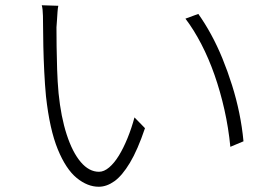

<svg xmlns="http://www.w3.org/2000/svg" viewBox="-20 -710 1040 731"><path d="M202 -688Q200 -679 199 -664.5Q198 -650 197 -634Q196 -618 195 -606Q195 -575 195.5 -533.5Q196 -492 197.5 -445.5Q199 -399 203 -355Q212 -265 234 -197.5Q256 -130 287.5 -93Q319 -56 357 -56Q376 -56 395.5 -72.5Q415 -89 432.5 -117.5Q450 -146 465.5 -184Q481 -222 492 -263L532 -222Q504 -139 474.5 -90Q445 -41 415.5 -20Q386 1 356 1Q313 1 272 -32.5Q231 -66 200 -141.5Q169 -217 155 -344Q151 -386 148.5 -436.5Q146 -487 145 -533.5Q144 -580 144 -608Q144 -623 143.5 -649.5Q143 -676 139 -690ZM735 -657Q760 -622 783.5 -579Q807 -536 827 -487Q847 -438 863.5 -385.5Q880 -333 891 -279.5Q902 -226 907 -172L857 -151Q850 -223 834.5 -292Q819 -361 797 -424Q775 -487 746.5 -542Q718 -597 686 -639Z"/></svg>

Font: Noto Sans SC Thin Light
Style: Regular
Weight: 300
Version: Version 2.004-H2;hotconv 1.0.118;makeotfexe 2.5.65603